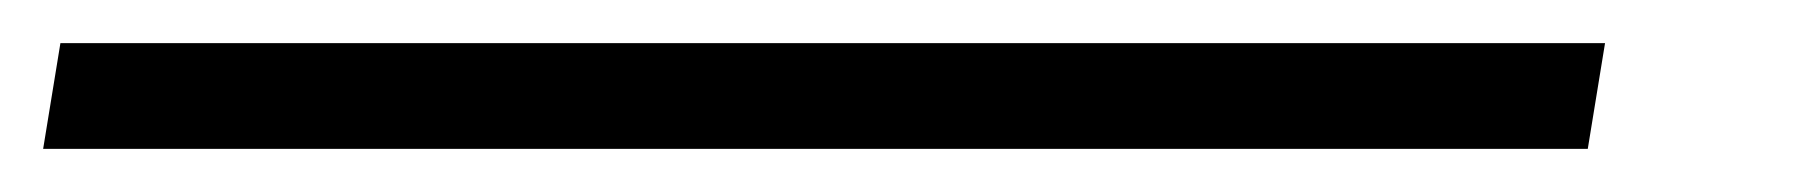

<svg xmlns="http://www.w3.org/2000/svg" viewBox="-78 82 832 89"><path d="M-58 151 -50 102H666L658 151Z"/></svg>

Font: Georama ExtraCondensed Thin Light
Style: Italic
Weight: 300
Italic angle: -9°
Version: Version 1.001